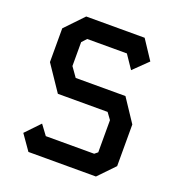

<svg xmlns="http://www.w3.org/2000/svg" viewBox="-127 -807 854 914"><g transform="rotate(20 300.0 -350.0)"><path d="M155 -700H451L515 -603L443 -533L397 -601H196L174 -577V-456L208 -408H460L537 -292V-81L459 0H117L63 -77L132 -149L169 -99H414L430 -112V-275L406 -308H154L67 -437V-608Z"/></g></svg>

Font: Kode Mono SemiBold
Style: Regular
Weight: 600
Monospace: yes
Designer: Isa Ozler
Foundry: Kadena LLC
Version: Version 1.206;gftools[0.9.28]